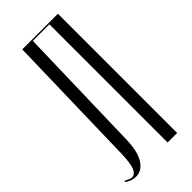

<svg xmlns="http://www.w3.org/2000/svg" viewBox="-229 -744 796 796"><g transform="rotate(-45 169.5 -345.5)"><path d="M5 -14Q14 -9 22 -5.5Q30 -2 37 -2Q54 -2 63.5 -23.5Q73 -45 75 -98L90 -699H299V0H243V-693H146L131 -129Q129 -60 107 -26Q85 8 51 8Q25 8 2 -9Z"/></g></svg>

Font: Moniqa Cond Display
Style: Regular
Weight: 400
Width: 3
Designer: Rajesh Rajput
Foundry: Rajesh Rajput
Version: Version 1.000